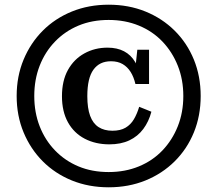

<svg xmlns="http://www.w3.org/2000/svg" viewBox="-20 -764 926 818"><path d="M453 -503Q428 -503 409.5 -494Q391 -485 378 -467Q365 -449 358.5 -421Q352 -393 352 -354Q352 -303 364 -270.5Q376 -238 400 -222.5Q424 -207 459 -207Q493 -207 515 -220Q537 -233 550.5 -256Q564 -279 573 -309L625 -288Q614 -246 590.5 -214.5Q567 -183 531 -166Q495 -149 446 -149Q387 -149 341 -173Q295 -197 269.5 -243Q244 -289 244 -354Q244 -420 269.5 -466Q295 -512 339.5 -536.5Q384 -561 438 -561Q479 -561 508.5 -545.5Q538 -530 556 -499.5Q574 -469 580 -424L554 -448L565 -552H615V-406H557Q550 -436 536.5 -457.5Q523 -479 502.5 -491Q482 -503 453 -503ZM126 -355Q126 -285 149 -226Q172 -167 214.5 -123Q257 -79 314.5 -55Q372 -31 443 -31Q513 -31 571.5 -55Q630 -79 672 -123Q714 -167 737.5 -226Q761 -285 761 -355Q761 -425 737.5 -484Q714 -543 672 -587Q630 -631 571.5 -655Q513 -679 443 -679Q372 -679 314.5 -655Q257 -631 214.5 -587Q172 -543 149 -484Q126 -425 126 -355ZM51 -355Q51 -439 80.5 -510Q110 -581 162.5 -633.5Q215 -686 286.5 -715Q358 -744 443 -744Q528 -744 599.5 -715Q671 -686 724 -633.5Q777 -581 806 -510Q835 -439 835 -355Q835 -271 806 -200Q777 -129 724 -76.5Q671 -24 599.5 5Q528 34 443 34Q358 34 286.5 5Q215 -24 162.5 -76.5Q110 -129 80.5 -200Q51 -271 51 -355Z"/></svg>

Font: Roboto Serif 20pt SemiBold
Style: Regular
Weight: 600
Version: Version 1.008